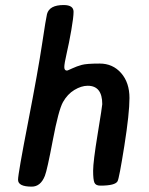

<svg xmlns="http://www.w3.org/2000/svg" viewBox="-20 -732 580 748"><path d="M378.4 -326.2Q378.4 -397.9 321.8 -397.9Q296.9 -397.9 269.8 -381.6Q242.7 -365.2 225.3 -334.2Q208 -303.2 185.8 -186Q163.6 -68.8 154.8 -46.9Q138.2 -4.9 103.5 -4.9Q50.3 -4.9 50.3 -31.7Q50.3 -54.7 89.4 -255.9Q128.4 -457 143.8 -559.6Q159.2 -662.1 163.1 -677.2Q172.4 -712.4 228 -712.4Q266.6 -712.4 266.6 -686Q266.6 -665 257.8 -614.5Q249 -564 239.7 -523.9Q230.5 -483.9 230.5 -470.5Q230.5 -457 241.2 -457Q243.2 -457 261.5 -465.6Q279.8 -474.1 298.6 -479.2Q317.4 -484.4 368.4 -484.4Q419.4 -484.4 451.9 -447.3Q484.4 -410.2 484.4 -350.3Q484.4 -290.5 464.4 -163.8Q444.3 -37.1 438 -25.9Q428.7 -8.8 371.1 -8.8Q353 -8.8 347.9 -20.3Q342.8 -31.7 342.8 -66.9Q342.8 -102.1 360.6 -210.7Q378.4 -319.3 378.4 -326.2Z"/></svg>

Font: Averia Sans Libre
Style: Bold Italic
Weight: 700
Italic angle: -6.90001°
Version: Version 1.002